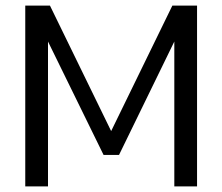

<svg xmlns="http://www.w3.org/2000/svg" viewBox="-20 -664 792 684"><path d="M70 0V-644H158L376 -197L594 -644H682V0H601V-516L404 -112H349L151 -516V0Z"/></svg>

Font: Kanit Light
Style: Regular
Weight: 300
Designer: Katatrad Team
Foundry: CadsonDemak
Version: Version 2.000; ttfautohint (v1.8.3)